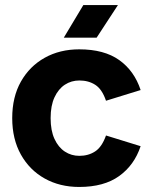

<svg xmlns="http://www.w3.org/2000/svg" viewBox="-20 -730 593 762"><path d="M294.4 12Q217.5 12 157.6 -21.4Q97.6 -54.8 63 -116.4Q28.5 -178.1 28.5 -261.2Q28.5 -345.1 63 -406.2Q97.6 -467.4 157.6 -500.8Q217.5 -534.2 294.4 -534.2Q393.5 -534.2 453.3 -491.5Q513.1 -448.8 538.1 -372.7L400.7 -330.2Q385.2 -375.8 358.3 -393.2Q331.5 -410.6 295 -410.6Q263.1 -410.6 237.4 -393.8Q211.6 -376.9 196.3 -343.8Q180.9 -310.7 180.9 -261.2Q180.9 -211.8 196.3 -178.5Q211.6 -145.3 237.4 -128.4Q263.1 -111.5 295 -111.5Q330.8 -111.5 357.6 -129.1Q384.5 -146.6 400.7 -192.3L538.1 -149.8Q513.1 -74.6 452.9 -31.3Q392.7 12 294.4 12ZM310.8 -710H448.1L363.5 -580.5H233.2Z"/></svg>

Font: TikTok Sans Light
Style: Regular
Weight: 300
Version: Version 4.000